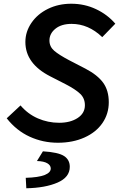

<svg xmlns="http://www.w3.org/2000/svg" viewBox="-20 -752 639 1029"><path d="M16 -118 90 -187Q129 -141 183 -117.5Q237 -94 297 -94Q357 -94 396 -119.5Q435 -145 435 -188Q435 -225 410 -249Q385 -273 333 -300L249 -343Q116 -411 116 -527Q116 -582 148.5 -629.5Q181 -677 237 -704.5Q293 -732 362 -732Q433 -732 494.5 -703Q556 -674 598 -625L528 -553Q454 -624 364 -624Q309 -624 277 -598Q245 -572 245 -535Q245 -502 270.5 -480Q296 -458 351 -429L438 -384Q503 -350 533 -308.5Q563 -267 563 -204Q563 -142 529 -92.5Q495 -43 432.5 -15Q370 13 290 13Q210 13 139 -19.5Q68 -52 16 -118ZM252 151Q252 134 233.5 123Q215 112 178 111L210 59Q292 64 323 84Q354 104 354 142Q354 198 288.5 226.5Q223 255 121 257L118 201Q186 199 219 186Q252 173 252 151Z"/></svg>

Font: Nebula Sans Semibold
Style: Regular
Weight: 600
Italic angle: -9°
Designer: Paul D. Hunt for Adobe (as Source Sans)
Foundry: Nebula Entertainment & Broadcasting LLC
Version: Version 1.010